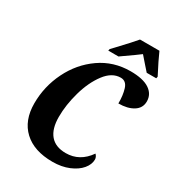

<svg xmlns="http://www.w3.org/2000/svg" viewBox="-217 -1064 1109 1207"><g transform="rotate(30 337.0 -460.5)"><path d="M67 -252Q67 -374 121 -484Q175 -594 271.5 -661.5Q368 -729 491 -729Q582 -729 628 -698.5Q674 -668 674 -615Q674 -567 632.5 -541Q591 -515 525 -515Q526 -573 512 -618Q498 -663 458 -663Q395 -663 346 -598Q297 -533 270 -437.5Q243 -342 243 -255Q243 -169 281 -124Q319 -79 394 -79Q495 -79 558 -170Q564 -165 569 -155.5Q574 -146 574 -136Q574 -100 546 -66.5Q518 -33 466.5 -11.5Q415 10 349 10Q215 10 141 -59Q67 -128 67 -252ZM307 -784 330 -808Q415 -898 442 -931H583Q606 -878 655 -784L652 -771H583L552 -806L504 -861L466 -833Q386 -776 378 -771H304Z"/></g></svg>

Font: Noto Serif NarrowExtraBold
Style: Italic
Weight: 800
Width: 4
Italic angle: -12°
Designer: Monotype Design Team
Foundry: Monotype Imaging Inc.
Version: Version 1.001